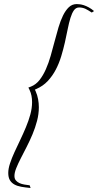

<svg xmlns="http://www.w3.org/2000/svg" viewBox="-20 -833 501 941"><path d="M131.8 -408.7Q156.2 -418.5 173.8 -440.9Q191.4 -463.4 204.8 -493.7Q218.3 -523.9 228.3 -559.3Q238.3 -594.7 247.6 -630.1Q256.8 -665.5 266.6 -698.5Q276.4 -731.4 288.8 -756.8Q301.3 -782.2 317.4 -797.6Q333.5 -813 356 -813Q361.8 -813 370.8 -812Q379.9 -811 391.1 -807.4Q402.3 -803.7 415 -796.9Q427.7 -790 440.9 -778.8L429.7 -771.5Q420.4 -777.3 413.1 -782Q405.8 -786.6 398.7 -789.8Q391.6 -793 384 -794.7Q376.5 -796.4 367.7 -796.4Q352.1 -796.4 342.3 -782.5Q332.5 -768.6 325.2 -744.9Q317.9 -721.2 311.8 -690.2Q305.7 -659.2 298.1 -625.5Q290.5 -591.8 280 -557.1Q269.5 -522.5 253.4 -491.7Q237.3 -460.9 214.1 -436Q190.9 -411.1 158.2 -397L150.9 -393.6L154.8 -385.7Q163.1 -366.7 166.7 -346.9Q170.4 -327.1 170.4 -307.6Q170.4 -274.4 161.6 -240.7Q152.8 -207 139.4 -175Q126 -143.1 110.6 -113Q95.2 -83 81.8 -56.9Q68.4 -30.8 59.6 -8.8Q50.8 13.2 50.8 29.3Q50.8 43 57.9 51.3Q64.9 59.6 75.7 64.5Q86.4 69.3 99.6 71.5Q112.8 73.7 125.5 75.2L129.9 88.4Q104 85.9 83.7 82.3Q63.5 78.6 49.6 70.6Q35.6 62.5 28.1 49.3Q20.5 36.1 20.5 14.6Q20.5 -6.3 29.1 -32.2Q37.6 -58.1 50.8 -86.9Q64 -115.7 78.9 -146.7Q93.8 -177.7 106.9 -209.2Q120.1 -240.7 128.7 -272Q137.2 -303.2 137.2 -332.5Q137.2 -348.6 134.3 -363.8Q131.3 -378.9 124.5 -393.1L119.1 -403.8Z"/></svg>

Font: Petit Formal Script
Style: Regular
Weight: 400
Version: Version 1.001; ttfautohint (v0.8) -G 200 -r 50